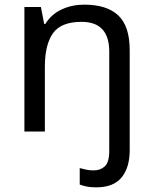

<svg xmlns="http://www.w3.org/2000/svg" viewBox="-20 -566 658 826"><path d="M394 240Q370 240 353 236.5Q336 233 323 228V157Q337 161 351 164Q365 167 383 167Q412 167 431 149.5Q450 132 450 83V-344Q450 -472 331 -472Q242 -472 207.5 -422.5Q173 -373 173 -279V0H85V-536H156L170 -463H175Q201 -505 245.5 -525.5Q290 -546 342 -546Q440 -546 489 -499.5Q538 -453 538 -350V80Q538 155 503 197.5Q468 240 394 240Z"/></svg>

Font: Noto Sans Modi
Style: Regular
Weight: 400
Designer: Monotype Design Team
Foundry: Monotype Imaging Inc.
Version: Version 2.003; ttfautohint (v1.8.4.7-5d5b)